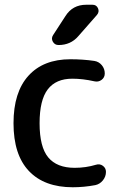

<svg xmlns="http://www.w3.org/2000/svg" viewBox="-20 -780 534 810"><path d="M287 10Q167 10 102 -58.5Q37 -127 37 -260Q37 -391 100 -460.5Q163 -530 277 -530Q330 -530 378 -523Q397 -520 409.5 -505Q422 -490 422 -470Q422 -453 408.5 -443Q395 -433 378 -437Q329 -448 285 -448Q216 -448 181.5 -403Q147 -358 147 -260Q147 -160 183.5 -116Q220 -72 295 -72Q342 -72 385 -85Q401 -90 414 -80.5Q427 -71 427 -55Q427 -35 414 -19Q401 -3 382 1Q334 10 287 10ZM370 -760Q387 -760 393.5 -745Q400 -730 389 -717L310 -627Q278 -590 227 -590Q211 -590 203 -604Q195 -618 204 -632L256 -712Q286 -760 344 -760Z"/></svg>

Font: Rounded Mplus 1c Medium
Style: Regular
Weight: 500
Version: Version 1.059.20150529